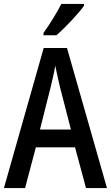

<svg xmlns="http://www.w3.org/2000/svg" viewBox="-20 -960 566 980"><path d="M409 -931V-940H293C271 -896 237 -841 202 -792V-780H268C312 -818 382 -892 409 -931ZM419 0H526L322 -715H203L0 0H108L163 -208H363ZM286 -516 342 -299H184L239 -517C246 -547 257 -592 262 -625C268 -594 278 -551 286 -516Z"/></svg>

Font: Noto Sans Kannada Condensed Medium
Style: Regular
Weight: 500
Width: 3
Designer: Jelle Bosma - Monotype Design Team
Foundry: Monotype Imaging Inc.
Version: Version 2.005